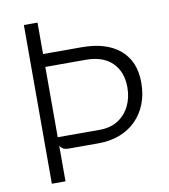

<svg xmlns="http://www.w3.org/2000/svg" viewBox="-82 -797 763 866"><g transform="rotate(-10 300.0 -363.5)"><path d="M187.5 -143Q168 -143 158 -151.5Q150 -157.5 148 -165V0H85.5V-727H148V-583H324.5Q437.5 -583 499.8 -530Q562 -477 562 -380Q562 -326 545 -282.5Q528 -239 496.8 -207.8Q465.5 -176.5 421.8 -159.8Q378 -143 324.5 -143ZM148 -524V-202H341Q389.5 -202 424.2 -224Q459 -246 477.8 -284Q496.5 -322 496.5 -369.5Q496.5 -440.5 454.2 -482.2Q412 -524 333 -524Z"/></g></svg>

Font: Spline Sans Mono Light
Style: Regular
Weight: 300
Monospace: yes
Version: Version 1.004